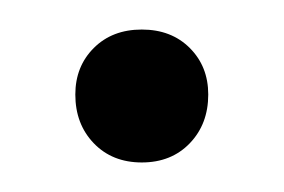

<svg xmlns="http://www.w3.org/2000/svg" viewBox="-20 -103 192 130"><path d="M31 -39Q31 -58 43.5 -70.5Q56 -83 76 -83Q96 -83 108.5 -70.5Q121 -58 121 -39Q121 -19 108.5 -6Q96 7 76 7Q56 7 43.5 -6Q31 -19 31 -39Z"/></svg>

Font: Moniqa SemBd Narrow Display
Style: Regular
Weight: 600
Width: 4
Designer: Rajesh Rajput
Foundry: Rajesh Rajput
Version: Version 1.000